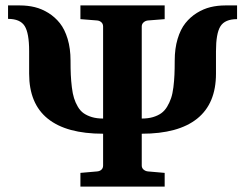

<svg xmlns="http://www.w3.org/2000/svg" viewBox="-20 -691 908 711"><path d="M589.8 0H277.8V-50.8L339.8 -56.2Q349.6 -57.1 355.7 -62.7Q361.8 -68.4 361.8 -78.1V-195.8Q226.1 -195.8 157 -251.5Q87.9 -307.1 87.9 -418V-502Q87.9 -568.4 71.3 -594.7Q54.7 -621.1 9.8 -621.1V-670.9H54.2Q82.5 -670.9 108.6 -664.6Q134.8 -658.2 159.2 -643.1Q183.6 -627.9 201.7 -605.2Q219.7 -582.5 230.5 -546.9Q241.2 -511.2 241.2 -466.8Q241.2 -436 242.2 -413.8Q243.2 -391.6 246.1 -367.7Q249 -343.8 254.2 -327.4Q259.3 -311 268.3 -295.7Q277.3 -280.3 290 -271.5Q302.7 -262.7 320.6 -257.3Q338.4 -252 361.8 -252V-592.8Q361.8 -602.5 355.5 -608.4Q349.1 -614.3 339.8 -615.2L277.8 -620.1V-670.9H589.8V-620.1L527.8 -615.2Q518.6 -614.3 511.7 -608.2Q504.9 -602.1 504.9 -592.8V-252Q528.3 -252 546.4 -257.3Q564.5 -262.7 577.1 -271.7Q589.8 -280.8 598.9 -295.9Q607.9 -311 613.5 -327.4Q619.1 -343.8 622.1 -367.7Q625 -391.6 626 -413.8Q627 -436 627 -466.8Q627 -511.2 637.7 -546.9Q648.4 -582.5 666.5 -605.2Q684.6 -627.9 709 -643.1Q733.4 -658.2 759.5 -664.6Q785.6 -670.9 814 -670.9H857.9V-620.1Q813 -620.1 796.4 -593.8Q779.8 -567.4 779.8 -501V-418Q779.8 -307.6 710.2 -251.7Q640.6 -195.8 504.9 -195.8V-78.1Q504.9 -68.8 511.7 -63Q518.6 -57.1 527.8 -56.2L589.8 -50.8Z"/></svg>

Font: Veleka
Style: Bold
Weight: 700
Designer: Stefan Peev, Context Ltd, 2016; SIL International, 1997-2014.
Foundry: Stefan Peev, Context Ltd, 2016
Version: Version 1.000